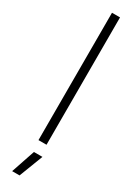

<svg xmlns="http://www.w3.org/2000/svg" viewBox="-270 -822 760 1055"><g transform="rotate(30 110.5 -294.0)"><path d="M96 69H150L92 220H45ZM85 -808H136V0H85Z"/></g></svg>

Font: Encode Sans Normal
Style: ExtraLight
Weight: 200
Designer: Pablo Impallari, Andres Torresi
Foundry: Pablo Impallari, Andres Torresi
Version: Version 1.000; ttfautohint (v1.00) -l 8 -r 50 -G 200 -x 14 -